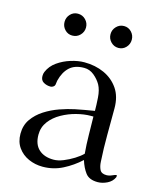

<svg xmlns="http://www.w3.org/2000/svg" viewBox="-113 -836 769 916"><g transform="rotate(15 272.0 -378.0)"><path d="M362 -117Q358 -162 357.5 -207.5Q357 -253 356 -299H342Q311 -299 273.5 -289.5Q236 -280 202 -261Q168 -242 146.5 -213.5Q125 -185 125 -148Q125 -100 152 -75.5Q179 -51 225 -51Q247 -51 273 -61.5Q299 -72 323 -87Q347 -102 362 -117ZM537 -53Q537 -49 536 -47Q526 -25 502.5 -13.5Q479 -2 456 -2Q414 -2 395.5 -26.5Q377 -51 366 -87Q328 -52 282 -28.5Q236 -5 183 -5Q146 -5 113.5 -19.5Q81 -34 61 -62Q41 -90 41 -130Q41 -172 62.5 -202.5Q84 -233 117.5 -254.5Q151 -276 189.5 -289.5Q228 -303 262 -310Q285 -315 309 -319Q333 -323 356 -327Q356 -355 353.5 -392Q351 -429 338 -453Q325 -476 303 -494Q281 -512 254 -512Q208 -512 182 -488Q156 -464 145 -420Q144 -415 143.5 -409.5Q143 -404 142 -399Q141 -393 134.5 -388.5Q128 -384 121 -384Q102 -384 86.5 -393Q71 -402 71 -423Q71 -435 75 -444Q88 -475 117 -495.5Q146 -516 181.5 -527Q217 -538 248 -538Q302 -538 346 -518Q390 -498 416.5 -459.5Q443 -421 443 -363Q443 -298 442.5 -232Q442 -166 446 -100Q447 -78 455 -61.5Q463 -45 488 -45Q501 -45 515.5 -51.5Q530 -58 534 -58Q537 -58 537 -53ZM212 -700Q212 -678 196.5 -662Q181 -646 158 -646Q136 -646 121 -662Q106 -678 106 -700Q106 -722 121 -738Q136 -754 158 -754Q181 -754 196.5 -738Q212 -722 212 -700ZM438 -700Q438 -678 423 -662Q408 -646 386 -646Q364 -646 348.5 -662Q333 -678 333 -700Q333 -722 348.5 -738Q364 -754 386 -754Q408 -754 423 -738Q438 -722 438 -700Z"/></g></svg>

Font: Kaisei Decol
Style: Regular
Weight: 400
Designer: Font-Kai, 金井和夫
Foundry: KAZUO KANAI
Version: Version 5.003